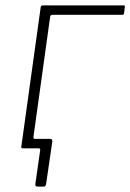

<svg xmlns="http://www.w3.org/2000/svg" viewBox="-20 -550 483 712"><path d="M120 142Q110 142 111 133L129 7Q130 0 123 0H79L84 -35H103L104 -42Q103 -35 110 -35H166Q175 -35 174 -25L151 132Q150 137 148 139.5Q146 142 141 142ZM64 0Q58 0 59 -6L131 -524Q133 -530 138 -530H438Q441 -530 442.5 -528.5Q444 -527 443 -524L440 -501Q440 -495 433 -495H174Q167 -495 166 -488L99 -6Q98 0 92 0Z"/></svg>

Font: Libre Franklin Thin
Style: Italic
Weight: 100
Italic angle: -8°
Designer: Pablo Impallari, Rodrigo Fuenzalida, Nhung Nguyen
Foundry: Impallari Type
Version: Version 3.000